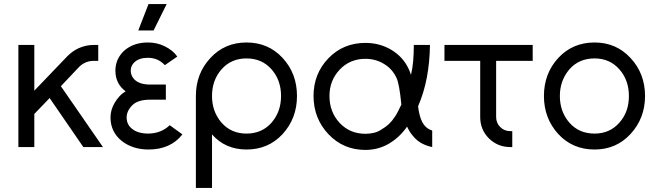

<svg xmlns="http://www.w3.org/2000/svg" viewBox="-20 -720 3218 940"><path d="M70 -500V0H148V-162L223 -240L388 0H484L278 -298L367 -392Q397 -422 439 -422H461V-500H439Q401 -500 365 -484Q350 -477 336.5 -467.5Q323 -458 310 -445L148 -276V-500Z M792 -306H715Q664 -306 639 -330Q620 -349 620 -374Q620 -399 639 -416Q662 -437 704 -437Q754 -437 787 -401L848 -443Q837 -459 821.5 -471.5Q806 -484 785 -494Q749 -512 704 -512Q633 -512 587 -471Q545 -431 545 -374Q545 -310 595 -273Q577 -262 564 -247.5Q551 -233 541 -216Q521 -182 521 -145Q521 -74 577 -29Q631 12 707 12Q815 12 873 -62L811 -107Q769 -67 707 -66Q655 -66 627 -89Q600 -110 600 -145Q600 -177 628 -205Q655 -232 715 -232H792ZM657 -571H732L796 -700H707Z M1187 -434Q1262 -434 1309 -381Q1356 -328 1356 -250Q1356 -173 1309 -119Q1262 -66 1187 -66Q1112 -66 1065 -119Q1018 -173 1018 -250Q1018 -328 1065 -381Q1112 -434 1187 -434ZM1187 -512Q1080 -512 1010 -436Q939 -360 939 -250V200H1018V-62Q1083 12 1187 12Q1294 12 1364 -64Q1434 -141 1434 -250Q1434 -360 1364 -436Q1294 -512 1187 -512Z M1769 -510Q1661 -510 1588 -435Q1515 -359 1515 -250Q1515 -195 1533.5 -148Q1552 -101 1588 -63Q1661 14 1769 14Q1831 14 1883 -16Q1910 -32 1932 -52.5Q1954 -73 1973 -100Q1979 -87 1986.5 -75Q1994 -63 2003 -53Q2020 -32 2043.5 -19Q2067 -6 2096 0V-81Q2083 -85 2073 -92Q2063 -99 2055 -110Q2047 -121 2041 -136.5Q2035 -152 2031 -173Q2030 -177 2029 -184Q2028 -191 2027 -200Q2056 -267 2070 -342Q2084 -417 2085 -500H2006Q2006 -460 2003 -423Q2000 -386 1992 -353Q1990 -361 1987 -368Q1984 -375 1981 -382Q1954 -441 1896 -476Q1839 -510 1769 -510ZM1769 -432Q1820 -432 1860 -407Q1901 -383 1922 -337Q1928 -324 1934 -292Q1940 -260 1945 -208Q1935 -187 1927 -171.5Q1919 -156 1913 -148Q1888 -109 1849 -87Q1832 -75 1811.5 -70Q1791 -65 1769 -65Q1693 -65 1643 -118Q1593 -172 1593 -250Q1593 -326 1643 -379Q1693 -432 1769 -432Z M2156 -500V-422H2331V-147Q2331 -86 2373 -43Q2417 0 2478 0H2488V-78H2478Q2449 -78 2429 -98Q2409 -118 2409 -147V-422H2588V-500Z M2891 -512Q2783 -512 2713 -436Q2643 -360 2643 -250Q2643 -141 2713 -64Q2783 12 2891 12Q2997 12 3067 -64Q3138 -141 3138 -250Q3138 -360 3067 -436Q2997 -512 2891 -512ZM2891 -434Q2965 -434 3012 -381Q3059 -328 3059 -250Q3059 -211 3047.5 -178.5Q3036 -146 3012 -119Q2965 -66 2891 -66Q2815 -66 2768 -119Q2721 -173 2721 -250Q2721 -289 2733 -321.5Q2745 -354 2768 -381Q2815 -434 2891 -434Z"/></svg>

Font: Unageo
Style: Regular
Weight: 400
Designer: Richard Sepsi
Foundry: Richard Sepsi
Version: Version 2.000